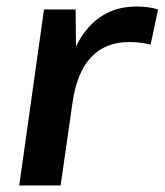

<svg xmlns="http://www.w3.org/2000/svg" viewBox="-20 -569 505 589"><path d="M115 -540H212L214 -335L166 0H39ZM173 -286Q192 -416 249.5 -482.5Q307 -549 399 -549Q416 -549 432.5 -547Q449 -545 465 -540L442 -432Q413 -440 376 -440Q303 -440 259 -393Q215 -346 202 -251Z"/></svg>

Font: Pathway Extreme 8pt Thin 12pt SemiBold
Style: Italic
Weight: 600
Italic angle: -8°
Version: Version 1.001;gftools[0.9.26]